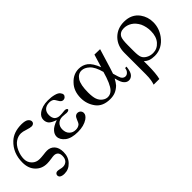

<svg xmlns="http://www.w3.org/2000/svg" viewBox="32 -1114 1983 1983"><g transform="rotate(-45 1023.5 -122.5)"><path d="M0 -173.8Q0 -312.5 91.8 -398.4Q158.2 -460.9 272.5 -460.9Q326.2 -460 348.6 -443.4Q371.1 -425.8 371.1 -404.3Q371.1 -389.6 360.4 -379.9Q348.6 -370.1 332 -370.1Q312.5 -370.1 269.5 -383.8Q226.6 -398.4 202.1 -398.4Q159.2 -398.4 122.1 -373Q84 -347.7 59.6 -293Q36.1 -239.3 36.1 -188.5Q36.1 -139.6 70.3 -105.5Q102.5 -73.2 152.3 -73.2Q175.8 -73.2 210 -77.1Q245.1 -82 265.6 -82Q315.4 -82 346.7 -47.9Q377.9 -13.7 377.9 49.8Q377.9 123 333 168.9Q289.1 215.8 226.6 215.8Q191.4 215.8 172.9 202.1Q160.2 191.4 160.2 174.8Q160.2 162.1 169.9 152.3Q179.7 143.6 193.4 143.6Q205.1 143.6 227.5 148.4Q250 154.3 265.6 154.3Q298.8 154.3 321.3 131.8Q341.8 109.4 341.8 69.3Q341.8 38.1 326.2 20.5Q309.6 3.9 282.2 3.9Q265.6 3.9 238.3 8.8Q200.2 14.6 173.8 14.6Q98.6 14.6 49.8 -36.1Q0 -86.9 0 -173.8Z M561.5 -233.4Q503.9 -252.9 483.4 -276.4Q464.8 -299.8 464.8 -332Q464.8 -374 502 -402.3Q554.7 -442.4 638.7 -442.4Q688.5 -442.4 729.5 -431.6Q769.5 -420.9 783.2 -402.3Q797.9 -384.8 797.9 -369.1Q797.9 -354.5 785.2 -342.8Q772.5 -331.1 754.9 -331.1Q729.5 -331.1 711.9 -364.3Q693.4 -398.4 681.6 -405.3Q662.1 -417 634.8 -417Q590.8 -417 564.5 -392.6Q540 -368.2 540 -326.2Q540 -285.2 560.5 -262.7Q583 -242.2 619.1 -242.2Q632.8 -242.2 647.5 -243.2Q671.9 -247.1 685.5 -247.1Q707 -247.1 712.9 -242.2Q721.7 -236.3 721.7 -230.5Q721.7 -222.7 714.8 -219.7Q707 -212.9 684.6 -212.9Q679.7 -212.9 668 -214.8Q642.6 -217.8 626 -217.8Q585.9 -217.8 559.6 -192.4Q533.2 -166 533.2 -125Q533.2 -76.2 560.5 -49.8Q586.9 -22.5 629.9 -22.5Q665 -22.5 687.5 -42Q699.2 -53.7 712.9 -90.8Q723.6 -114.3 729.5 -120.1Q744.1 -134.8 762.7 -134.8Q782.2 -134.8 796.9 -122.1Q811.5 -107.4 811.5 -86.9Q811.5 -55.7 772.5 -28.3Q716.8 8.8 629.9 8.8Q537.1 8.8 488.3 -28.3Q438.5 -67.4 438.5 -114.3Q438.5 -147.5 465.8 -177.7Q491.2 -208 561.5 -233.4Z M1314.5 -436.5Q1334 -435.5 1395.5 -434.6Q1378.9 -381.8 1331.1 -223.6Q1325.2 -204.1 1310.5 -161.1Q1330.1 -89.8 1338.9 -76.2Q1356.4 -49.8 1382.8 -49.8Q1403.3 -49.8 1418.9 -66.4Q1435.5 -81.1 1440.4 -114.3Q1447.3 -114.3 1460.9 -114.3Q1454.1 -46.9 1431.6 -20.5Q1409.2 4.9 1378.9 4.9Q1350.6 4.9 1329.1 -18.6Q1305.7 -40 1288.1 -114.3Q1265.6 -73.2 1246.1 -51.8Q1216.8 -23.4 1182.6 -8.8Q1149.4 4.9 1106.4 4.9Q999 4.9 948.2 -62.5Q896.5 -131.8 896.5 -218.8Q896.5 -321.3 957 -383.8Q1015.6 -448.2 1095.7 -448.2Q1151.4 -448.2 1194.3 -416Q1237.3 -382.8 1271.5 -294.9Q1286.1 -341.8 1314.5 -436.5ZM1253.9 -244.1Q1228.5 -338.9 1186.5 -377Q1145.5 -415 1102.5 -415Q1053.7 -415 1021.5 -365.2Q991.2 -315.4 991.2 -206.1Q991.2 -140.6 1003.9 -105.5Q1017.6 -68.4 1045.9 -47.9Q1073.2 -27.3 1103.5 -27.3Q1142.6 -27.3 1172.9 -59.6Q1214.8 -105.5 1253.9 -244.1Z M1627 -27.3Q1627 -12.7 1627 30.3Q1627 151.4 1610.4 215.8Q1583 215.8 1527.3 215.8Q1537.1 184.6 1540 165Q1545.9 131.8 1545.9 82Q1545.9 -22.5 1545.9 -230.5Q1545.9 -333 1609.4 -397.5Q1672.9 -460.9 1769.5 -460.9Q1879.9 -460.9 1937.5 -381.8Q1981.4 -320.3 1981.4 -243.2Q1981.4 -155.3 1927.7 -82Q1855.5 14.6 1746.1 14.6Q1707 14.6 1673.8 2.9Q1652.3 -4.9 1627 -27.3ZM1627 -173.8Q1627 -106.4 1638.7 -81.1Q1650.4 -54.7 1681.6 -37.1Q1713.9 -18.6 1754.9 -18.6Q1815.4 -18.6 1857.4 -66.4Q1899.4 -114.3 1899.4 -196.3Q1899.4 -257.8 1875 -312.5Q1847.7 -364.3 1807.6 -389.6Q1766.6 -415 1721.7 -415Q1665 -415 1641.6 -372.1Q1627 -345.7 1627 -256.8Q1627 -229.5 1627 -173.8Z"/></g></svg>

Font: Griech2
Style: Regular
Weight: 400
Version: 001.007